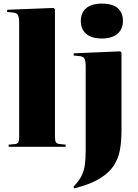

<svg xmlns="http://www.w3.org/2000/svg" viewBox="-20 -812 761 1062"><path d="M28 0V-12L61 -15Q76 -16 81 -24.5Q86 -33 86 -59V-686Q86 -715 79.5 -728Q73 -741 50 -743L19 -746L20 -758L277 -768L284 -761V-59Q284 -33 289.5 -24.5Q295 -16 314 -15L343 -12V0ZM544 -599Q487 -599 457 -624.5Q427 -650 427 -696Q427 -741 456.5 -766.5Q486 -792 544 -792Q603 -792 631.5 -766.5Q660 -741 660 -696Q660 -651 629.5 -625Q599 -599 544 -599ZM391 230 386 221Q415 191 429.5 163.5Q444 136 449 102Q454 68 454 20V-444Q454 -474 447.5 -487Q441 -500 418 -502L387 -505L388 -517L645 -528L652 -521V-90Q652 -32 643.5 16.5Q635 65 608.5 105Q582 145 530 176.5Q478 208 391 230Z"/></svg>

Font: Literata 72pt ExtraBold
Style: Regular
Weight: 800
Designer: Latin by Veronika Burian and Jose Scaglione. Greek by Irene Vlachou. Cyrillic by Vera Evstafieva.
Foundry: TypeTogether
Version: Version 3.002